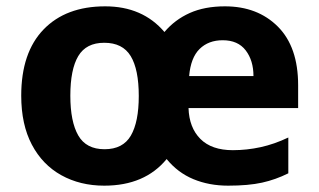

<svg xmlns="http://www.w3.org/2000/svg" viewBox="-20 -576 1007 606"><path d="M690 -556Q793 -556 857 -492Q921 -428 921 -307V-235H575Q577 -173 612.5 -137.5Q648 -102 715 -102Q759 -102 802.5 -111.5Q846 -121 890 -142V-29Q850 -9 807 0.5Q764 10 700 10Q640 10 590.5 -10.5Q541 -31 506 -74Q437 10 309 10Q233 10 173.5 -23Q114 -56 80.5 -119.5Q47 -183 47 -274Q47 -410 117.5 -483Q188 -556 312 -556Q430 -556 499 -475Q532 -514 579 -535Q626 -556 690 -556ZM683 -449Q638 -449 610 -421.5Q582 -394 577 -336H780Q780 -385 755.5 -417Q731 -449 683 -449ZM309 -441Q252 -441 227 -399Q202 -357 202 -274Q202 -192 227 -148.5Q252 -105 310 -105Q368 -105 393 -148Q418 -191 418 -273Q418 -357 392.5 -399Q367 -441 309 -441Z"/></svg>

Font: Noto Sans Meetei Mayek
Style: Bold
Weight: 700
Designer: Monotype Design Team and Neelakash Kshetrimayum
Foundry: Monotype Imaging Inc.
Version: Version 2.002; ttfautohint (v1.8.4.7-5d5b)